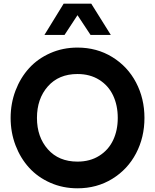

<svg xmlns="http://www.w3.org/2000/svg" viewBox="-20 -1020 847 1050"><path d="M223.1 -829.1 328.1 -1000H479L585.9 -829.1H475.1L403.8 -937L333 -829.1ZM403.8 9.8Q323.7 9.8 255.1 -20.5Q186.5 -50.8 139.2 -102.8Q91.8 -154.8 64.9 -225.3Q38.1 -295.9 38.1 -375Q38.1 -454.1 64.9 -524.7Q91.8 -595.2 139.2 -647.2Q186.5 -699.2 255.1 -729.5Q323.7 -759.8 403.8 -759.8Q509.8 -759.8 594 -708Q678.2 -656.2 724.1 -568.6Q770 -481 770 -375Q770 -269 724.1 -181.4Q678.2 -93.8 594 -42Q509.8 9.8 403.8 9.8ZM403.8 -136.2Q472.2 -136.2 522.7 -168Q573.2 -199.7 598.6 -253.4Q624 -307.1 624 -375Q624 -443.8 598.6 -497.8Q573.2 -551.8 522.7 -583.5Q472.2 -615.2 403.8 -615.2Q301.3 -615.2 241.7 -547.6Q182.1 -480 182.1 -375Q182.1 -271 241.7 -203.6Q301.3 -136.2 403.8 -136.2Z"/></svg>

Font: Orkney
Style: Bold
Weight: 700
Designer: Samuel Oakes and Alfredo Marco Pradil
Foundry: Alfredo Marco Pradil
Version: 1.0